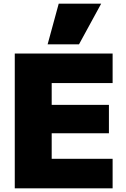

<svg xmlns="http://www.w3.org/2000/svg" viewBox="-20 -1020 681 1040"><path d="M60 0V-730H590V-570H260V-452H570V-298H260V-160H590V0ZM408 -780H238L298 -1000H528Z"/></svg>

Font: M PLUS 1 Black
Style: Regular
Weight: 900
Designer: Coji Morishita
Foundry: UNDERFOREST DESIGN
Version: Version 1.001